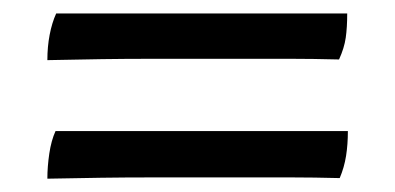

<svg xmlns="http://www.w3.org/2000/svg" viewBox="-20 -398 590 287"><path d="M50.8 -308.1Q50.8 -328.1 54.2 -345.9Q57.6 -363.8 64 -377.9H499Q499 -356.9 496.8 -341.6Q494.6 -326.2 486.8 -309.1Q446.8 -310.1 416.7 -310.1Q386.7 -310.1 355.7 -310.1Q324.7 -310.1 281.7 -310.1Q237.8 -310.1 202.9 -310.1Q168 -310.1 132.3 -309.6Q96.7 -309.1 50.8 -308.1ZM50.8 -130.9Q50.8 -148.9 53.7 -168.5Q56.6 -188 63 -202.1H500Q500 -182.1 497.3 -165Q494.6 -147.9 487.8 -131.8Q447.8 -132.8 417.7 -132.8Q387.7 -132.8 356.2 -132.8Q324.7 -132.8 281.7 -132.8Q237.8 -132.8 202.4 -132.8Q167 -132.8 131.3 -132.3Q95.7 -131.8 50.8 -130.9Z"/></svg>

Font: Abu Sayed
Style: Regular
Weight: 400
Designer: Jayed Ahsan Saad
Foundry: Codepotro
Version: Codepotro Abu Sayed;Version 0.800